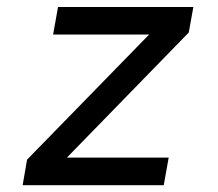

<svg xmlns="http://www.w3.org/2000/svg" viewBox="-20 -544 640 564"><path d="M46.5 0 59.5 -75 418 -442.5H136L150.5 -523.5H548L534.5 -448.5L176.5 -81H475.5L461 0Z"/></svg>

Font: Google Sans Code
Style: Italic
Weight: 400
Italic angle: -10°
Monospace: yes
Designer: Google Sans Code Authors
Foundry: Google LLC
Version: Version 6.000